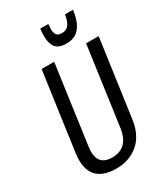

<svg xmlns="http://www.w3.org/2000/svg" viewBox="-221 -997 951 1099"><g transform="rotate(-30 254.5 -448.0)"><path d="M215 8Q122 8 81.5 -40Q41 -88 54 -186L126 -700H209L137 -183Q128 -121 149.5 -90Q171 -59 224 -59Q331 -59 348 -183L420 -700H503L431 -186Q424 -139 405.5 -102.5Q387 -66 358.5 -42Q330 -18 293.5 -5Q257 8 215 8ZM319 -755Q286 -755 265 -769Q244 -783 236 -816Q228 -849 235 -904H288Q284 -872 287.5 -853.5Q291 -835 301 -827.5Q311 -820 326 -820H335Q360 -820 376 -840.5Q392 -861 398 -904H451Q444 -849 426.5 -816Q409 -783 383.5 -769Q358 -755 327 -755Z"/></g></svg>

Font: Pathway Extreme Condensed
Style: Italic
Weight: 400
Width: 3
Italic angle: -8°
Version: Version 1.001;gftools[0.9.26]